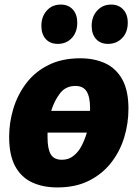

<svg xmlns="http://www.w3.org/2000/svg" viewBox="-20 -806 602 840"><path d="M331 -551Q393 -551 440.5 -529Q488 -507 515 -458.5Q542 -410 542 -330Q542 -266 523.5 -205Q505 -144 466.5 -94.5Q428 -45 369.5 -15.5Q311 14 231 14Q168 14 120.5 -8Q73 -30 46.5 -78.5Q20 -127 20 -207Q20 -270 38.5 -331Q57 -392 95 -442Q133 -492 192 -521.5Q251 -551 331 -551ZM310 -430Q267 -430 242 -397Q217 -364 204 -321H374Q374 -327 374 -333Q374 -382 359 -406Q344 -430 310 -430ZM188 -204Q188 -155 202 -131Q216 -107 251 -107Q280 -107 301.5 -124Q323 -141 337 -168Q351 -195 360 -226H188Q188 -214 188 -204ZM233 -614Q199 -614 180 -635.5Q161 -657 161 -693Q161 -733 184.5 -759.5Q208 -786 246 -786Q279 -786 298.5 -764.5Q318 -743 318 -707Q318 -665 294 -639.5Q270 -614 233 -614ZM453 -614Q419 -614 400 -635.5Q381 -657 381 -693Q381 -733 405 -759.5Q429 -786 466 -786Q499 -786 519 -764.5Q539 -743 539 -707Q539 -665 514.5 -639.5Q490 -614 453 -614Z"/></svg>

Font: Bitter ExtraBold
Style: Italic
Weight: 800
Italic angle: -9°
Designer: Sol Matas, and Bitter project Authors
Foundry: Sol Matas
Version: Version 2.001